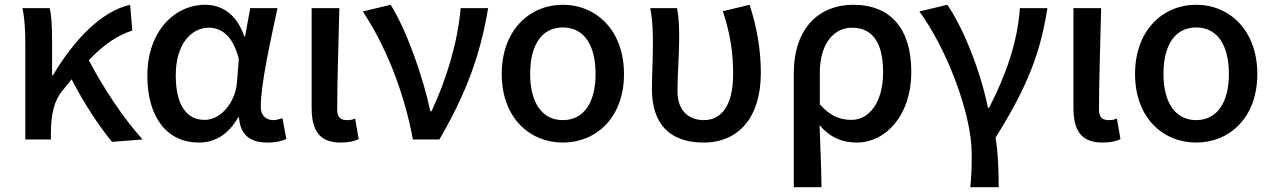

<svg xmlns="http://www.w3.org/2000/svg" viewBox="-20 -584 5334 804"><path d="M577 0C497 -88 408 -223 352 -332C417 -400 474 -437 534 -456L525 -564C403 -537 287 -413 202 -269H198V-419C198 -470 196 -519 188 -550H74C85 -498 86 -438 86 -394V0H193V-30C194 -106 206 -162 242 -205C255 -222 268 -237 280 -252C331 -152 396 -54 449 10Z M812 13C882 13 937 -22 977 -92H981C986 -16 1031 13 1100 13C1136 13 1162 6 1179 -2L1163 -89C1147 -84 1135 -81 1126 -81C1095 -81 1072 -99 1072 -136C1072 -232 1112 -410 1142 -550H1028L1006 -431H1003C971 -527 907 -564 839 -564C712 -564 597 -454 597 -267C597 -87 684 13 812 13ZM837 -82C761 -82 716 -144 716 -269C716 -403 784 -468 854 -468C903 -468 954 -440 980 -337L972 -236C964 -153 904 -82 837 -82Z M1406 13C1442 13 1463 7 1482 -1L1467 -88C1458 -83 1447 -81 1433 -81C1406 -81 1392 -93 1392 -126C1392 -247 1398 -406 1401 -550H1285V-133C1285 -41 1315 13 1406 13Z M1709 0H1820C1935 -198 1992 -357 2024 -550H1909C1897 -409 1851 -255 1787 -118H1782C1753 -256 1686 -451 1616 -564L1499 -536C1592 -398 1672 -202 1709 0Z M2337 13C2476 13 2593 -91 2593 -274C2593 -458 2476 -564 2337 -564C2198 -564 2081 -458 2081 -274C2081 -91 2198 13 2337 13ZM2337 -81C2248 -81 2200 -157 2200 -274C2200 -395 2248 -469 2337 -469C2426 -469 2474 -395 2474 -274C2474 -157 2426 -81 2337 -81Z M2926 13C3073 13 3166 -92 3166 -279C3166 -375 3150 -468 3119 -564L3007 -537C3040 -437 3050 -355 3050 -275C3050 -140 3000 -81 2927 -81C2867 -81 2817 -117 2817 -202C2817 -271 2824 -363 2824 -419C2824 -470 2823 -511 2815 -550H2703C2714 -490 2714 -438 2714 -394C2714 -330 2710 -271 2710 -210C2710 -65 2785 13 2926 13Z M3304 200H3420C3419 108 3415 35 3412 -60C3459 -4 3513 13 3569 13C3685 13 3796 -96 3796 -284C3796 -463 3710 -564 3553 -564C3414 -564 3304 -471 3304 -276ZM3546 -82C3503 -82 3460 -94 3413 -147V-279C3413 -403 3473 -468 3548 -468C3639 -468 3678 -397 3678 -282C3678 -153 3618 -82 3546 -82Z M4043 200H4162C4162 136 4160 60 4149 -8C4287 -228 4337 -367 4366 -550H4251C4240 -401 4190 -266 4122 -133H4117C4083 -300 4008 -476 3947 -564L3830 -536C3942 -384 4049 -109 4049 59C4049 126 4048 152 4043 200Z M4596 13C4632 13 4653 7 4672 -1L4657 -88C4648 -83 4637 -81 4623 -81C4596 -81 4582 -93 4582 -126C4582 -247 4588 -406 4591 -550H4475V-133C4475 -41 4505 13 4596 13Z M4989 13C5128 13 5245 -91 5245 -274C5245 -458 5128 -564 4989 -564C4850 -564 4733 -458 4733 -274C4733 -91 4850 13 4989 13ZM4989 -81C4900 -81 4852 -157 4852 -274C4852 -395 4900 -469 4989 -469C5078 -469 5126 -395 5126 -274C5126 -157 5078 -81 4989 -81Z"/></svg>

Font: Spoqa Han Sans Neo Medium
Style: Regular
Weight: 500
Designer: [Spoqa Han Sans Neo] Dong-huui Kim  Younghwa Kang  Yujin Lee  [Noto Sans] Ryoko NISHIZUKA  (kana & ideographs); Paul D. 
Foundry: Spoqa (http://www.spoqa-han-sans.com)
Version: Version 1.000